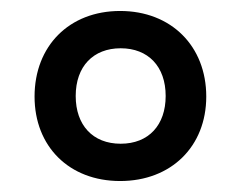

<svg xmlns="http://www.w3.org/2000/svg" viewBox="-20 -746 440 350"><path d="M199 -416C292 -416 356 -479 356 -570C356 -662 292 -726 199 -726C106 -726 43 -662 43 -570C43 -479 106 -416 199 -416ZM200 -484C149 -484 118 -518 118 -571C118 -625 150 -658 200 -658C250 -658 282 -625 282 -571C282 -518 251 -484 200 -484Z"/></svg>

Font: Noto Serif Lao SemiBold
Style: Regular
Weight: 600
Designer: Monotype Design Team
Foundry: Monotype Imaging Inc.
Version: Version 2.003